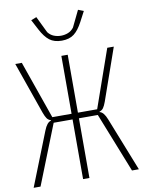

<svg xmlns="http://www.w3.org/2000/svg" viewBox="-100 -1003 800 1071"><g transform="rotate(-10 300.0 -467.5)"><path d="M282 -338H175L41 0H2L122 -303Q139 -347 162 -352V-355Q148 -359 140 -370.5Q132 -382 124 -404L21 -698H58L173 -370H282V-698H318V-370H427L542 -698H579L476 -404Q468 -382 460 -370.5Q452 -359 438 -355V-352Q461 -347 478 -303L598 0H559L425 -338H318V0H282ZM300 -781Q257 -781 230.5 -801.5Q204 -822 181 -866L151 -923L182 -935L227 -842Q241 -824 260 -816.5Q279 -809 300 -809Q321 -809 340 -816.5Q359 -824 373 -842L418 -935L449 -923L419 -866Q396 -822 369.5 -801.5Q343 -781 300 -781Z"/></g></svg>

Font: IBM Plex Mono ExtLt
Style: Regular
Weight: 200
Monospace: yes
Designer: Mike Abbink, Paul van der Laan, Pieter van Rosmalen
Foundry: Bold Monday
Version: Version 2.3